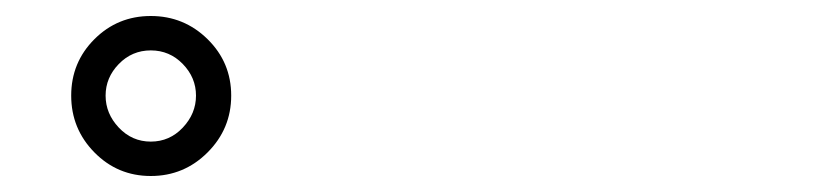

<svg xmlns="http://www.w3.org/2000/svg" viewBox="-20 -825 1040 240"><path d="M112 -705.5Q112 -683 128.5 -665.5Q145 -648 168.5 -648Q192 -648 208.5 -665.5Q225 -683 225 -705.5Q225 -728 208.5 -745Q192 -762 168.5 -762Q145 -762 128.5 -745Q112 -728 112 -705.5ZM168.5 -805Q210 -805 239.5 -776Q269 -747 269 -705.5Q269 -664 239.5 -634.5Q210 -605 168.5 -605Q127 -605 98 -634.5Q69 -664 69 -705.5Q69 -747 98 -776Q127 -805 168.5 -805Z"/></svg>

Font: LXGW Bright GB
Style: Regular
Weight: 400
Designer: Christian Thalmann (Catharsis Fonts)
Foundry: LXGW / Christian Thalmann (Catharsis Fonts) / Fontworks Inc.
Version: Version 5.510